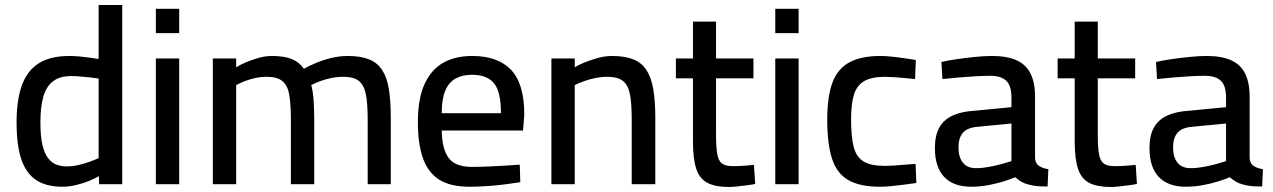

<svg xmlns="http://www.w3.org/2000/svg" viewBox="-20 -734 5071 765"><path d="M228 10Q197 10 169 3Q141 -4 118.5 -20.5Q96 -37 79.5 -66Q63 -95 54.5 -139.5Q46 -184 46 -247Q46 -335 67 -393.5Q88 -452 134 -481.5Q180 -511 257 -511Q275 -511 297 -509Q319 -507 340 -504Q361 -501 373 -499V-714H467V0H375L374 -32Q359 -23 334.5 -13Q310 -3 282 3.5Q254 10 228 10ZM245 -71Q269 -71 293 -76.5Q317 -82 338.5 -90Q360 -98 373 -104V-421Q362 -423 342.5 -425Q323 -427 302.5 -429Q282 -431 265 -431Q218 -431 191 -410Q164 -389 152.5 -348Q141 -307 141 -247Q141 -191 149 -157Q157 -123 171.5 -104Q186 -85 205 -78Q224 -71 245 -71Z M601 0V-501H694V0ZM601 -602V-699H694V-602Z M828 0V-501H921V-466Q937 -476 960.5 -486Q984 -496 1011 -503.5Q1038 -511 1063 -511Q1112 -511 1142 -499Q1172 -487 1191 -460Q1210 -471 1238.5 -483Q1267 -495 1300 -503Q1333 -511 1365 -511Q1417 -511 1450.5 -497.5Q1484 -484 1503 -454.5Q1522 -425 1529.5 -378.5Q1537 -332 1537 -264V0H1445V-258Q1445 -320 1438 -357Q1431 -394 1410.5 -411Q1390 -428 1348 -428Q1324 -428 1299.5 -423Q1275 -418 1254 -410Q1233 -402 1220 -395Q1227 -371 1229.5 -333.5Q1232 -296 1232 -257V0H1139V-255Q1139 -319 1132.5 -356.5Q1126 -394 1105 -411Q1084 -428 1043 -428Q1020 -428 996.5 -423Q973 -418 953.5 -410Q934 -402 921 -395V0Z M1851 10Q1774 10 1729.5 -18.5Q1685 -47 1665 -104Q1645 -161 1645 -247Q1645 -341 1671.5 -399Q1698 -457 1746 -484Q1794 -511 1861 -511Q1964 -511 2016.5 -455.5Q2069 -400 2069 -277L2064 -214H1740Q1741 -142 1767 -105.5Q1793 -69 1861 -69Q1890 -69 1924.5 -70.5Q1959 -72 1993 -74Q2027 -76 2051 -78L2053 -8Q2028 -4 1993 0.5Q1958 5 1920.5 7.5Q1883 10 1851 10ZM1740 -283H1976Q1976 -368 1948.5 -402Q1921 -436 1861 -436Q1822 -436 1795 -421Q1768 -406 1754 -372.5Q1740 -339 1740 -283Z M2177 0V-501H2270V-466Q2286 -476 2311 -486Q2336 -496 2364 -503.5Q2392 -511 2418 -511Q2470 -511 2503.5 -497.5Q2537 -484 2556 -454.5Q2575 -425 2583 -378Q2591 -331 2591 -264V0H2497V-259Q2497 -321 2490 -358Q2483 -395 2462 -411.5Q2441 -428 2399 -428Q2376 -428 2351.5 -423Q2327 -418 2305.5 -410Q2284 -402 2270 -395V0Z M2884 11Q2831 11 2799.5 -5Q2768 -21 2754.5 -60.5Q2741 -100 2741 -172V-422H2673V-501H2741V-648H2833V-501H2982V-422H2833V-198Q2833 -149 2837.5 -121.5Q2842 -94 2856 -83Q2870 -72 2900 -72Q2910 -72 2925 -72.5Q2940 -73 2956 -74.5Q2972 -76 2984 -77L2989 -1Q2974 2 2954.5 4.5Q2935 7 2916 9Q2897 11 2884 11Z M3069 0V-501H3162V0ZM3069 -602V-699H3162V-602Z M3487 10Q3406 10 3360 -16.5Q3314 -43 3295 -102Q3276 -161 3276 -257Q3276 -350 3297 -405.5Q3318 -461 3365 -486Q3412 -511 3488 -511Q3506 -511 3531.5 -508.5Q3557 -506 3583.5 -502Q3610 -498 3629 -495L3626 -419Q3609 -421 3586 -423Q3563 -425 3542 -426.5Q3521 -428 3507 -428Q3453 -428 3423.5 -411Q3394 -394 3382.5 -357Q3371 -320 3371 -257Q3371 -189 3381.5 -148.5Q3392 -108 3421 -90.5Q3450 -73 3507 -73Q3521 -73 3542.5 -74.5Q3564 -76 3587.5 -78Q3611 -80 3628 -81L3631 -5Q3611 -2 3584.5 1.5Q3558 5 3532 7.5Q3506 10 3487 10Z M3850 10Q3779 10 3742 -29Q3705 -68 3705 -144Q3705 -195 3723 -226.5Q3741 -258 3776.5 -274Q3812 -290 3865 -293L4010 -307V-346Q4010 -393 3989 -412.5Q3968 -432 3926 -432Q3900 -432 3865 -430Q3830 -428 3796 -425Q3762 -422 3735 -419L3731 -487Q3756 -493 3790.5 -498Q3825 -503 3863 -507Q3901 -511 3933 -511Q3992 -511 4030 -494Q4068 -477 4086 -441Q4104 -405 4104 -348V-102Q4106 -82 4120.5 -72.5Q4135 -63 4157 -60L4154 9Q4140 9 4126 8.5Q4112 8 4100 6Q4088 4 4077 1Q4061 -3 4048.5 -10.5Q4036 -18 4025 -28Q4007 -20 3978 -11Q3949 -2 3916 4Q3883 10 3850 10ZM3869 -64Q3894 -64 3920.5 -69Q3947 -74 3971 -80.5Q3995 -87 4010 -92V-242L3877 -229Q3835 -226 3817 -205.5Q3799 -185 3799 -147Q3799 -108 3816.5 -86Q3834 -64 3869 -64Z M4405 11Q4352 11 4320.5 -5Q4289 -21 4275.5 -60.5Q4262 -100 4262 -172V-422H4194V-501H4262V-648H4354V-501H4503V-422H4354V-198Q4354 -149 4358.5 -121.5Q4363 -94 4377 -83Q4391 -72 4421 -72Q4431 -72 4446 -72.5Q4461 -73 4477 -74.5Q4493 -76 4505 -77L4510 -1Q4495 2 4475.5 4.5Q4456 7 4437 9Q4418 11 4405 11Z M4705 10Q4634 10 4597 -29Q4560 -68 4560 -144Q4560 -195 4578 -226.5Q4596 -258 4631.5 -274Q4667 -290 4720 -293L4865 -307V-346Q4865 -393 4844 -412.5Q4823 -432 4781 -432Q4755 -432 4720 -430Q4685 -428 4651 -425Q4617 -422 4590 -419L4586 -487Q4611 -493 4645.5 -498Q4680 -503 4718 -507Q4756 -511 4788 -511Q4847 -511 4885 -494Q4923 -477 4941 -441Q4959 -405 4959 -348V-102Q4961 -82 4975.5 -72.5Q4990 -63 5012 -60L5009 9Q4995 9 4981 8.5Q4967 8 4955 6Q4943 4 4932 1Q4916 -3 4903.5 -10.5Q4891 -18 4880 -28Q4862 -20 4833 -11Q4804 -2 4771 4Q4738 10 4705 10ZM4724 -64Q4749 -64 4775.5 -69Q4802 -74 4826 -80.5Q4850 -87 4865 -92V-242L4732 -229Q4690 -226 4672 -205.5Q4654 -185 4654 -147Q4654 -108 4671.5 -86Q4689 -64 4724 -64Z"/></svg>

Font: Cairo Play SemiBold
Style: Regular
Weight: 600
Designer: Mohamed Gaber, Accademia di Belle Arti di Urbino
Foundry: Kief Type Foundry, Accademia di Belle Arti di Urbino
Version: Version 3.130;gftools[0.9.24]